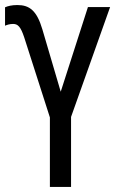

<svg xmlns="http://www.w3.org/2000/svg" viewBox="-37 -742 457 762"><path d="M32 -722C10 -722 -6 -718 -17 -713V-640C-10 -643 1 -647 15 -647C34 -647 45 -636 59 -594L161 -276V0H245V-278L400 -714H312L204 -378L131 -626C109 -700 80 -722 32 -722Z"/></svg>

Font: Noto Sans UI Condensed
Style: Regular
Weight: 400
Width: 3
Designer: Monotype Design Team
Foundry: Monotype Imaging Inc.
Version: Version 1.901